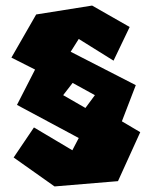

<svg xmlns="http://www.w3.org/2000/svg" viewBox="-20 -585 546 690"><path d="M241 -287 321 -243 287 -197 207 -243ZM388 -367 446 -488 311 -565 110 -533 21 -378 106 -335 41 -208 263 -89 240 -45 102 -127 29 -19 176 85 404 66 484 -110 418 -149 468 -279 234 -399 263 -445Z"/></svg>

Font: Super Mario
Style: Regular
Weight: 400
Version: Version 1.0